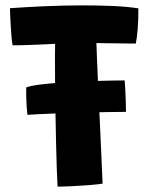

<svg xmlns="http://www.w3.org/2000/svg" viewBox="-20 -687 560 714"><path d="M448.5 -271Q423.5 -271 378 -270.2Q332.5 -269.5 278.2 -268Q224 -266.5 172 -264.5Q120 -262.5 82 -260Q79 -286 78 -313.2Q77 -340.5 77.5 -362Q93.5 -368 128.5 -372.5Q163.5 -377 208.8 -380Q254 -383 300 -384.8Q346 -386.5 384.2 -387.2Q422.5 -388 443.5 -388Q444.5 -380.5 445.5 -361Q446.5 -341.5 447.5 -317.2Q448.5 -293 448.5 -271ZM27 -518.5Q24.5 -529.5 22.8 -549.8Q21 -570 19.8 -592.2Q18.5 -614.5 17.8 -632.2Q17 -650 17 -656.5Q73 -660.5 144.8 -663.8Q216.5 -667 290 -667Q345.5 -667 398.2 -664.8Q451 -662.5 494.5 -656Q495 -614.5 492 -578.8Q489 -543 485 -525Q475.5 -525 457.5 -525.2Q439.5 -525.5 417.8 -525.8Q396 -526 375 -526.2Q354 -526.5 338.5 -527Q339 -508.5 340.5 -472.2Q342 -436 344 -389.5Q346 -343 348.5 -292Q351 -241 353.2 -192Q355.5 -143 357.2 -102.2Q359 -61.5 360.2 -35.2Q361.5 -9 361.5 -4Q341.5 -1 309.5 1.5Q277.5 4 245.8 5.5Q214 7 194 7Q192.5 -22.5 191 -64.2Q189.5 -106 188.5 -154.8Q187.5 -203.5 186.5 -254.8Q185.5 -306 185 -355Q184.5 -404 184.5 -445Q184.5 -468 184.5 -488Q184.5 -508 185 -524Q168 -523 148 -522.2Q128 -521.5 107 -520.5Q86 -519.5 65.5 -519Q45 -518.5 27 -518.5Z"/></svg>

Font: Grandstander Thin
Style: Bold
Weight: 700
Version: Version 1.200